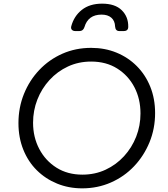

<svg xmlns="http://www.w3.org/2000/svg" viewBox="-20 -1019 921 1051"><path d="M430 12Q356 12 292.5 -14Q229 -40 181.5 -87Q134 -134 107.5 -200Q81 -266 81 -345Q81 -430 111 -504.5Q141 -579 195 -636Q249 -693 321.5 -725Q394 -757 479 -757Q554 -757 617.5 -731Q681 -705 728.5 -657.5Q776 -610 802.5 -544.5Q829 -479 829 -400Q829 -315 798.5 -240.5Q768 -166 714 -109Q660 -52 587 -20Q514 12 430 12ZM431 -63Q500 -63 558 -90Q616 -117 659 -164Q702 -211 725.5 -271Q749 -331 749 -398Q749 -478 715.5 -542Q682 -606 621.5 -644Q561 -682 479 -682Q410 -682 352 -655Q294 -628 251 -581Q208 -534 184.5 -474Q161 -414 161 -347Q161 -268 195 -203.5Q229 -139 289.5 -101Q350 -63 431 -63ZM392 -849Q380 -849 373.5 -856Q367 -863 370 -875Q385 -931 428 -965Q471 -999 539 -999Q610 -999 646.5 -963Q683 -927 682 -872Q682 -849 657 -849H633Q612 -849 610 -874Q609 -905 589.5 -922Q570 -939 536 -939Q462 -939 442 -870Q435 -849 415 -849Z"/></svg>

Font: Pitagon Sans Text
Style: Italic
Weight: 400
Italic angle: -8°
Designer: Travis Tran
Foundry: Pitagon
Version: Version 1.001; ttfautohint (v1.8.4.7-5d5b);gftools[0.9.26]